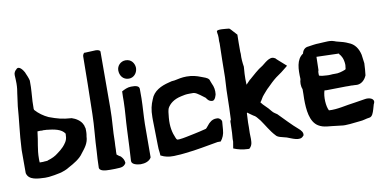

<svg xmlns="http://www.w3.org/2000/svg" viewBox="-74 -963 2435 1214"><g transform="rotate(-10 1144.0 -356.0)"><path d="M20 -59C31 -11 91 -11 136 -9C144 -9 152 -9 161 -10C208 -16 258 -23 296 -48C328 -65 370 -89 391 -121C412 -148 438 -177 439 -221C440 -227 442 -236 442 -243C442 -251 443 -260 442 -270V-272C441 -276 440 -279 439 -282L436 -294L435 -295C424 -324 392 -343 366 -351H364C307 -355 278 -363 224 -383C193 -397 164 -418 142 -443C141 -445 141 -446 140 -450C140 -462 141 -480 141 -498C143 -540 148 -577 147 -620V-631C144 -646 135 -667 127 -685V-686C119 -701 94 -739 75 -715C67 -709 58 -696 59 -681C60 -663 61 -646 61 -628C61 -603 58 -581 54 -559V-558C51 -535 47 -510 44 -484C39 -408 24 -300 21 -223L20 -206ZM118 -133C118 -198 132 -237 139 -306C144 -306 149 -306 157 -307L168 -306C173 -306 176 -307 179 -307C183 -306 191 -306 196 -306C245 -301 292 -293 312 -261C312 -255 311 -253 311 -247C311 -217 293 -197 279 -181C268 -169 254 -158 239 -147C222 -133 200 -122 172 -114V-113C168 -112 159 -111 151 -111C145 -111 143 -110 143 -110H119C118 -116 118 -124 118 -133Z M481 -18C477 10 517 13 549 13C570 13 593 13 614 11C633 10 646 -1 652 -13C651 -32 642 -46 632 -56V-57C623 -61 616 -67 606 -75V-84C606 -91 606 -98 607 -106V-107C607 -124 608 -139 609 -156C609 -229 618 -290 618 -372C619 -507 619 -641 619 -733C619 -742 605 -747 590 -747C580 -747 564 -746 523 -744H515C510 -738 506 -730 506 -722C505 -607 503 -477 500 -353C499 -279 488 -186 486 -119C484 -87 481 -49 481 -18Z M689 -18C689 3 722 11 746 12C774 12 803 3 815 -20V-22C815 -87 816 -160 816 -235C817 -289 822 -341 823 -397V-458C823 -477 802 -483 770 -482C748 -482 726 -471 710 -462V-457C709 -438 709 -418 709 -399C708 -336 701 -275 699 -221C696 -137 692 -73 689 -22ZM709 -597C709 -564 729 -534 767 -534C798 -534 820 -560 822 -589V-598C820 -621 804 -652 765 -652C733 -652 709 -626 709 -597Z M870 -247 871 -201 873 -89C873 -72 874 -56 877 -37L878 -21L883 -19C901 -9 930 -2 958 -3H966L981 -4C996 -4 1015 -6 1033 -8C1114 -16 1176 -30 1249 -42H1269C1284 -61 1294 -82 1296 -113L1300 -164V-165C1298 -179 1285 -190 1271 -190C1252 -191 1237 -185 1225 -174L1217 -167L1195 -141C1194 -140 1193 -139 1190 -137C1160 -129 1136 -124 1108 -118C1081 -113 1042 -103 1014 -101H1003C1000 -101 996 -104 992 -114C976 -150 967 -191 972 -247C974 -275 977 -295 982 -307C997 -334 1025 -357 1073 -367C1090 -371 1104 -374 1126 -374H1152C1165 -373 1181 -362 1192 -354C1201 -347 1214 -338 1224 -330C1231 -318 1242 -304 1263 -304C1281 -304 1289 -342 1289 -342C1292 -367 1288 -390 1277 -412C1272 -422 1270 -432 1267 -439L1266 -440C1257 -454 1234 -459 1217 -466C1192 -476 1164 -484 1127 -484C1097 -484 1073 -478 1049 -473C1038 -473 1021 -470 1010 -466C961 -454 910 -431 892 -379C878 -347 870 -316 870 -268Z M1339 15C1364 26 1397 34 1432 35H1439C1450 26 1458 12 1459 -5L1460 -24L1459 -63L1460 -101V-130L1463 -190C1464 -191 1464 -191 1465 -193C1475 -186 1489 -175 1500 -168C1516 -161 1524 -148 1540 -129C1563 -97 1588 -51 1616 -22C1628 -5 1655 -3 1682 5H1683C1712 15 1766 45 1788 14L1789 13L1790 14C1799 -6 1780 -25 1768 -35C1731 -66 1685 -116 1651 -150C1641 -157 1633 -161 1627 -167L1618 -177C1599 -203 1574 -220 1559 -242C1572 -257 1575 -271 1590 -287C1604 -302 1612 -314 1628 -328C1645 -345 1662 -362 1685 -380C1709 -396 1736 -416 1757 -434L1765 -441L1712 -488C1708 -492 1702 -497 1698 -502L1697 -501L1695 -502C1666 -521 1624 -475 1612 -468C1576 -447 1549 -419 1520 -395H1519C1508 -384 1505 -381 1492 -367C1491 -377 1492 -396 1491 -405C1491 -421 1492 -448 1495 -481V-483C1491 -508 1488 -537 1490 -565V-566C1490 -571 1490 -574 1489 -579C1489 -619 1489 -658 1490 -689L1469 -712C1463 -717 1456 -729 1445 -736H1442C1428 -737 1368 -746 1366 -732C1366 -724 1367 -718 1369 -707C1370 -698 1370 -684 1369 -669C1369 -662 1370 -657 1370 -653C1368 -587 1367 -515 1366 -436C1365 -402 1361 -364 1361 -328L1359 -241L1356 -167C1356 -167 1351 -161 1351 -153V-143L1349 -84L1346 -45V-27Z M1834 -343C1828 -325 1827 -299 1836 -278C1836 -257 1836 -235 1835 -215C1835 -146 1842 -67 1893 -36C1927 -15 1964 -19 2009 -12L2035 -9C2067 -3 2119 -12 2154 -15C2181 -16 2199 -25 2221 -27C2240 -29 2248 -55 2254 -75C2259 -89 2262 -107 2265 -110C2280 -140 2242 -154 2210 -147C2195 -144 2173 -141 2147 -137C2088 -130 2031 -113 1977 -117C1962 -145 1958 -206 1971 -246C1974 -246 1979 -245 1984 -245C2012 -245 2081 -246 2109 -247C2120 -247 2129 -246 2143 -247C2148 -246 2158 -246 2163 -246C2167 -246 2173 -246 2180 -245H2181C2212 -246 2233 -271 2242 -293L2243 -294V-295C2246 -320 2248 -345 2249 -371V-372C2247 -391 2244 -408 2242 -425V-426C2233 -467 2212 -500 2173 -514C2155 -523 2131 -530 2097 -538C2085 -543 2067 -549 2046 -548C2026 -548 2004 -545 1989 -545C1964 -545 1940 -540 1918 -537C1897 -536 1882 -520 1878 -499C1832 -469 1831 -406 1834 -343ZM1953 -346C1953 -352 1951 -370 1956 -379L1958 -461V-464L2092 -460C2097 -460 2102 -460 2102 -459L2103 -455C2115 -443 2127 -422 2129 -387V-380C2128 -375 2128 -367 2126 -355C2126 -355 2123 -354 2121 -352C2104 -345 2076 -336 2054 -338C2034 -339 2021 -335 2003 -337C1985 -338 1968 -339 1954 -344C1954 -344 1953 -345 1953 -346Z"/></g></svg>

Font: Vapor
Style: Bd
Weight: 700
Foundry: Cannot Into Space Fonts
Version: Version 0.179